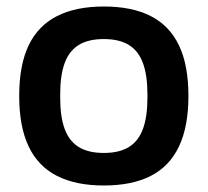

<svg xmlns="http://www.w3.org/2000/svg" viewBox="-20 -558 638 590"><path d="M299 12Q213 12 155 -17.5Q97 -47 68 -108Q39 -169 39 -263Q39 -358 68 -418.5Q97 -479 155 -508.5Q213 -538 299 -538Q386 -538 443.5 -508.5Q501 -479 530 -418.5Q559 -358 559 -263Q559 -169 530 -108Q501 -47 443.5 -17.5Q386 12 299 12ZM299 -88Q347 -88 376.5 -106.5Q406 -125 419.5 -162.5Q433 -200 433 -256V-270Q433 -326 419.5 -363.5Q406 -401 376.5 -419.5Q347 -438 299 -438Q251 -438 221.5 -419.5Q192 -401 178.5 -363.5Q165 -326 165 -270V-256Q165 -200 178.5 -162.5Q192 -125 221.5 -106.5Q251 -88 299 -88Z"/></svg>

Font: Archivo SemiBold SemiBold
Style: Regular
Weight: 600
Version: Version 2.001